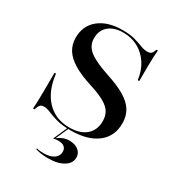

<svg xmlns="http://www.w3.org/2000/svg" viewBox="-185 -696 927 1009"><g transform="rotate(30 278.5 -192.0)"><path d="M288.7 11.3Q236.3 11.3 202 1.6Q167.7 -8.1 146 -17.7Q124.2 -27.4 105.6 -27.4Q91.1 -27.4 83.1 -18.5Q75 -9.7 69.4 10.5H60.5Q62.1 -8.1 62.9 -33.9Q63.7 -59.7 64.1 -101.2Q64.5 -142.7 64.5 -208.9H73.4Q84.7 -108.9 137.9 -53.6Q191.1 1.6 275 1.6Q339.5 1.6 375.4 -29.4Q411.3 -60.5 411.3 -114.5Q411.3 -146 397.6 -169Q383.9 -191.9 351.2 -210.5Q318.5 -229 262.1 -246.8Q192.7 -268.5 150.4 -294.4Q108.1 -320.2 88.3 -352Q68.5 -383.9 68.5 -425Q68.5 -497.6 121 -539.9Q173.4 -582.3 263.7 -582.3Q309.7 -582.3 339.1 -573.8Q368.5 -565.3 389.9 -556.9Q411.3 -548.4 430.6 -548.4Q446 -548.4 454 -555.6Q462.1 -562.9 467.7 -581.5H476.6Q475 -564.5 473.8 -543.1Q472.6 -521.8 472.2 -486.7Q471.8 -451.6 471.8 -393.5H462.9Q455.6 -448.4 429.8 -488.3Q404 -528.2 363.7 -550.4Q323.4 -572.6 273.4 -572.6Q216.9 -572.6 185.1 -545.2Q153.2 -517.7 153.2 -470.2Q153.2 -441.1 168.1 -419Q183.1 -396.8 218.1 -377.8Q253.2 -358.9 312.9 -338.7Q382.3 -316.1 424.6 -290.7Q466.9 -265.3 486.7 -232.7Q506.5 -200 506.5 -156.5Q506.5 -77.4 448.8 -33.1Q391.1 11.3 288.7 11.3ZM258.1 197.6Q237.1 197.6 216.5 194.8Q196 191.9 182.3 187.1L183.1 181.5Q191.1 183.9 202.8 185.1Q214.5 186.3 226.6 186.3Q264.5 186.3 287.1 171Q309.7 155.6 309.7 129.8Q309.7 110.5 297.2 100.4Q284.7 90.3 260.5 90.3Q252.4 90.3 245.2 91.1Q237.9 91.9 230.6 94.4L269.4 6.5H276.6L241.1 86.3Q256.5 74.2 274.2 67.3Q291.9 60.5 311.3 60.5Q345.2 60.5 366.1 77Q387.1 93.5 387.1 120.2Q387.1 154.8 352 176.2Q316.9 197.6 258.1 197.6Z"/></g></svg>

Font: Playfair 144pt SemiExpanded SemiBold
Style: Regular
Weight: 600
Width: 6
Designer: Claus Eggers Sørensen
Foundry: Claus Eggers Sørensen
Version: Version 2.203